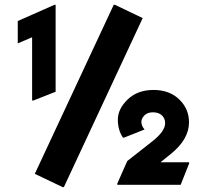

<svg xmlns="http://www.w3.org/2000/svg" viewBox="-20 -767 859 797"><path d="M764.6 -259.3Q764.6 -188.5 688 -127L646 -93.3H765.1V-88.4L730 0H466.8V-4.9L508.3 -98.6L612.8 -180.7Q665.5 -222.2 665.5 -255.9Q665.5 -276.9 650.4 -289.6Q636.7 -300.8 614.7 -300.8Q591.8 -300.8 579.1 -287.6Q566.9 -274.9 566.9 -261.2Q566.9 -244.1 580.1 -229.5L495.1 -195.8H490.2Q469.2 -227.1 469.2 -270.5Q469.2 -314.9 509.8 -354Q550.8 -393.6 617.2 -393.6Q683.6 -393.6 724.1 -354.2Q764.6 -314.9 764.6 -259.3ZM206.1 -747.1H210.9V-386.2L118.2 -349.6H113.3V-612.3L53.7 -586.9V-679.7ZM240.2 9.8 124.5 -45.4 452.1 -747.1H457L572.3 -691.9L245.1 9.8Z"/></svg>

Font: Nova Round
Style: Bold
Weight: 700
Designer: Wojciech Kalinowski "wmk69" (wmk69@o2.pl)
Foundry: Wojciech Kalinowski "wmk69" (wmk69@o2.pl)
Version: Version 3.1.0; 2021-05-23